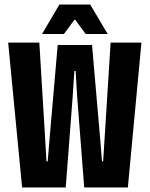

<svg xmlns="http://www.w3.org/2000/svg" viewBox="-20 -827 660 847"><path d="M77.5 0 16 -639H153.5L180 -201.5L185 -115H190.5L197.5 -201.5L234.5 -628.5H386L423 -201.5L430 -115H435L440.5 -201.5L468 -639H604L544 0H351.5L320.5 -399.5L313.5 -514H308L300.5 -399.5L270 0ZM242 -807H378L455 -677H358L312 -739.5H308L262 -677H165.5Z"/></svg>

Font: Anek Latin Condensed
Style: Bold
Weight: 700
Width: 3
Designer: Yesha Goshar
Foundry: Ek Type
Version: Version 1.003